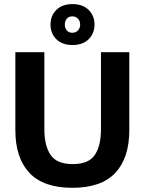

<svg xmlns="http://www.w3.org/2000/svg" viewBox="-20 -905 707 938"><path d="M333.3 12.5Q192.5 12.5 123.8 -60.4Q55 -133.3 55 -269.2V-650H196.7V-273.3Q196.7 -193.3 227.1 -148.3Q257.5 -103.3 335 -103.3Q413.3 -103.3 443.3 -148.3Q473.3 -193.3 473.3 -273.3V-650H611.7V-269.2Q611.7 -133.3 543.3 -60.4Q475 12.5 333.3 12.5ZM334.2 -685Q284.2 -685 255.4 -713.3Q226.7 -741.7 226.7 -785Q226.7 -828.3 255.4 -856.7Q284.2 -885 334.2 -885Q384.2 -885 412.9 -856.7Q441.7 -828.3 441.7 -785Q441.7 -741.7 412.9 -713.3Q384.2 -685 334.2 -685ZM333.3 -745Q350.8 -745 361.2 -756.7Q371.7 -768.3 371.7 -785Q371.7 -801.7 361.2 -813.3Q350.8 -825 333.3 -825Q315.8 -825 306.2 -813.3Q296.7 -801.7 296.7 -785Q296.7 -768.3 306.2 -756.7Q315.8 -745 333.3 -745Z"/></svg>

Font: Familjen Grotesk Variable
Style: Regular
Weight: 400
Designer: Anders Wikstroem, Jonas Baeckman, Matilda Gysing, Kristian Moeller
Foundry: Familjen STHLM AB
Version: Version 2.000